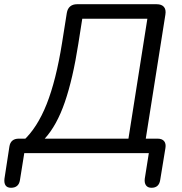

<svg xmlns="http://www.w3.org/2000/svg" viewBox="-62 -725 860 909"><path d="M-9.9 164Q-27.8 164 -35.6 152.8Q-43.3 141.6 -40.9 121.1L-17.5 -31Q-11.7 -68.6 27.4 -68.6H83.4L48.1 -58.8Q114.2 -119.6 158.9 -232.1Q203.5 -344.6 231.6 -520.8L254.3 -663.7Q257.7 -684.1 270.1 -694.5Q282.5 -705 302.9 -705H679.7Q703 -705 714 -692.4Q724.9 -679.7 721 -655.9L623.6 -39.8L604.9 -68.6H683.6Q705.1 -68.6 714.9 -56.9Q724.6 -45.2 721.2 -24.2L696.3 128Q690.4 164 655.4 164Q637.5 164 629.3 152.5Q621 141.1 623.4 121.1L642.6 0H52.9L32.4 128Q26.5 164 -9.9 164ZM149.8 -68.6H546.1L635.7 -636.4H327.5L308.8 -517.5Q283.1 -352.5 245.1 -241.9Q207.1 -131.3 149.8 -68.6Z"/></svg>

Font: Nunito ExtraLight
Style: Italic
Weight: 200
Italic angle: -9°
Designer: Vernon Adams
Foundry: Vernon Adams
Version: Version 3.602